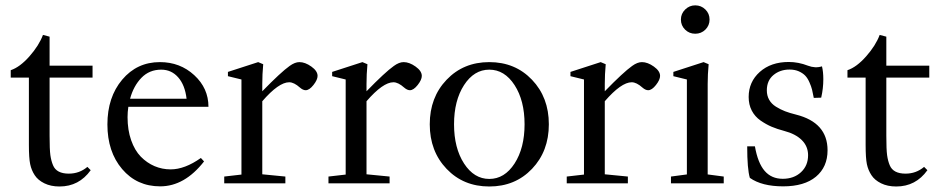

<svg xmlns="http://www.w3.org/2000/svg" viewBox="-20 -675 3471 707"><path d="M199.2 11.7Q167 11.7 143.3 0Q119.6 -11.7 107.9 -29.8Q95.7 -48.3 91.1 -70.6Q86.4 -92.8 86.4 -141.6V-389.2H19.5V-416.5Q53.2 -427.7 88.4 -467.5Q123.5 -507.3 138.2 -546.4L162.6 -540V-433.1H320.8V-389.2H162.6V-175.3Q162.6 -124.5 165.5 -103.5Q168.5 -82.5 175.3 -66.4Q188 -35.6 233.4 -35.6Q272.5 -35.6 301.8 -60.5L314 -48.3Q271 11.7 199.2 11.7Z M569.8 11.2Q483.9 11.2 429.7 -52.5Q375.5 -116.2 375.5 -216.8Q375.5 -316.9 429.9 -381.6Q484.4 -446.3 568.8 -446.3Q643.1 -446.3 695.3 -398.2Q747.6 -350.1 747.6 -281.7H452.6Q449.7 -262.7 449.7 -243.7Q449.7 -196.3 462.9 -158.7Q476.1 -121.1 498.5 -98.1Q521 -75.2 549.1 -63.2Q577.1 -51.3 608.4 -51.3Q660.2 -51.3 719.7 -93.3L731.4 -80.6Q659.7 11.2 569.8 11.2ZM573.7 -418.5Q529.8 -418.5 500.7 -388.4Q471.7 -358.4 459 -311.5H667Q661.1 -361.8 636.2 -390.1Q611.3 -418.5 573.7 -418.5Z M805.7 0V-24.9L869.1 -32.2V-382.3L819.3 -394.5V-410.2L930.7 -446.3L949.2 -438.5Q945.8 -400.9 945.8 -366.2V-338.9Q1014.2 -409.2 1046.4 -432.1Q1065.9 -446.3 1082.5 -446.3Q1103.5 -446.3 1126.5 -429.9Q1149.4 -413.6 1149.4 -395.5Q1149.4 -381.3 1134.3 -362.1Q1119.1 -342.8 1105.5 -342.8Q1095.7 -342.8 1084.5 -352.5Q1062.5 -372.1 1044.9 -372.1Q1006.3 -372.1 945.8 -302.2V-33.2L1030.8 -24.9V0Z M1189.5 0V-24.9L1252.9 -32.2V-382.3L1203.1 -394.5V-410.2L1314.5 -446.3L1333 -438.5Q1329.6 -400.9 1329.6 -366.2V-338.9Q1397.9 -409.2 1430.2 -432.1Q1449.7 -446.3 1466.3 -446.3Q1487.3 -446.3 1510.3 -429.9Q1533.2 -413.6 1533.2 -395.5Q1533.2 -381.3 1518.1 -362.1Q1502.9 -342.8 1489.3 -342.8Q1479.5 -342.8 1468.3 -352.5Q1446.3 -372.1 1428.7 -372.1Q1390.1 -372.1 1329.6 -302.2V-33.2L1414.6 -24.9V0Z M1939 -53.2Q1877 11.7 1781.7 11.7Q1686.5 11.7 1624.5 -53.2Q1562.5 -118.2 1562.5 -217.3Q1562.5 -316.4 1624.5 -381.3Q1686.5 -446.3 1781.7 -446.3Q1877 -446.3 1939 -381.3Q2001 -316.4 2001 -217.3Q2001 -118.2 1939 -53.2ZM1688.7 -73Q1725.6 -16.1 1781.7 -16.1Q1837.9 -16.1 1874.8 -73Q1911.6 -129.9 1911.6 -217.3Q1911.6 -304.7 1874.8 -361.6Q1837.9 -418.5 1781.7 -418.5Q1725.6 -418.5 1688.7 -361.6Q1651.9 -304.7 1651.9 -217.3Q1651.9 -129.9 1688.7 -73Z M2066.9 0V-24.9L2130.4 -32.2V-382.3L2080.6 -394.5V-410.2L2191.9 -446.3L2210.4 -438.5Q2207 -400.9 2207 -366.2V-338.9Q2275.4 -409.2 2307.6 -432.1Q2327.1 -446.3 2343.8 -446.3Q2364.7 -446.3 2387.7 -429.9Q2410.6 -413.6 2410.6 -395.5Q2410.6 -381.3 2395.5 -362.1Q2380.4 -342.8 2366.7 -342.8Q2356.9 -342.8 2345.7 -352.5Q2323.7 -372.1 2306.2 -372.1Q2267.6 -372.1 2207 -302.2V-33.2L2292 -24.9V0Z M2487.3 -603Q2487.3 -624.5 2502.9 -639.9Q2518.6 -655.3 2540 -655.3Q2562 -655.3 2577.4 -640.1Q2592.8 -625 2592.8 -603Q2592.8 -581.1 2577.4 -565.9Q2562 -550.8 2540 -550.8Q2518.1 -550.8 2502.7 -565.9Q2487.3 -581.1 2487.3 -603ZM2450.7 0V-24.9L2509.3 -32.7V-382.3L2459.5 -394.5V-410.2L2570.8 -446.3L2589.4 -438.5Q2585.9 -400.9 2585.9 -366.2V-32.7L2645 -24.9V0Z M2741.2 -20Q2731.4 -52.2 2731.4 -136.2H2759.8Q2770.5 -74.7 2795.7 -45.7Q2820.8 -16.6 2862.3 -16.6Q2903.3 -16.6 2929.4 -40.8Q2955.6 -64.9 2955.6 -103.5Q2955.6 -136.2 2932.4 -159.2Q2909.2 -182.1 2867.7 -192.9Q2841.8 -199.7 2821.5 -208.3Q2801.3 -216.8 2780.5 -231.2Q2759.8 -245.6 2748.3 -267.6Q2736.8 -289.6 2736.8 -317.9Q2736.8 -373.5 2777.8 -410.2Q2818.8 -446.8 2884.3 -446.8Q2919.9 -446.8 2955.1 -433.1Q2981.9 -422.9 3006.8 -430.7Q3011.7 -410.6 3011.7 -383.3Q3011.7 -349.1 3003.9 -315.4L2976.6 -314.5Q2973.1 -333 2970.2 -345Q2967.3 -356.9 2960.4 -372.3Q2953.6 -387.7 2944.8 -396.7Q2936 -405.8 2921.4 -412.4Q2906.7 -418.9 2887.2 -418.9Q2852.5 -418.9 2828.1 -398.7Q2803.7 -378.4 2803.7 -342.3Q2803.7 -322.8 2812.3 -307.6Q2820.8 -292.5 2837.2 -282.2Q2853.5 -272 2870.6 -265.4Q2887.7 -258.8 2911.6 -252.9Q3027.3 -223.6 3027.3 -121.6Q3027.3 -60.1 2984.6 -24.4Q2941.9 11.2 2863.8 11.2Q2785.6 11.2 2741.2 -20Z M3280.3 11.7Q3248 11.7 3224.4 0Q3200.7 -11.7 3189 -29.8Q3176.8 -48.3 3172.1 -70.6Q3167.5 -92.8 3167.5 -141.6V-389.2H3100.6V-416.5Q3134.3 -427.7 3169.4 -467.5Q3204.6 -507.3 3219.2 -546.4L3243.7 -540V-433.1H3401.9V-389.2H3243.7V-175.3Q3243.7 -124.5 3246.6 -103.5Q3249.5 -82.5 3256.3 -66.4Q3269 -35.6 3314.5 -35.6Q3353.5 -35.6 3382.8 -60.5L3395 -48.3Q3352.1 11.7 3280.3 11.7Z"/></svg>

Font: Elstob
Style: Regular
Weight: 400
Designer: Peter S. Baker
Version: Version 1.015